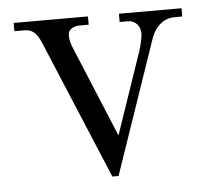

<svg xmlns="http://www.w3.org/2000/svg" viewBox="-41 -500 612 556"><g transform="rotate(-5 265.0 -222.0)"><path d="M18 -432H47C78 -432 88 -409 99 -382L264 12H282L414 -373C428 -415 456 -432 483 -432H506V-456H324V-432H348C370 -432 384 -415 384 -393C384 -385 379 -359 373 -342L292 -105L180 -375C174 -391 174 -402 174 -408C174 -424 192 -432 206 -432H234V-456H18Z"/></g></svg>

Font: Old Standard
Style: Regular
Weight: 400
Designer: Alexey Kryukov <alexios@thessalonica.org.ru>
Version: Version 2.0